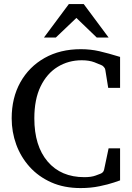

<svg xmlns="http://www.w3.org/2000/svg" viewBox="-20 -936 667 972"><path d="M587.9 -22.9Q585.4 -22 556.9 -12.2Q528.3 -2.4 483.9 6.8Q439.5 16.1 388.2 16.1Q304.2 16.1 239.3 -12.9Q174.3 -42 129.6 -91.8Q85 -141.6 62 -204.8Q39.1 -268.1 39.1 -336.9Q39.1 -440.4 83 -519.3Q127 -598.1 205.8 -642.6Q284.7 -687 389.2 -687Q438 -687 482.7 -676.8Q527.3 -666.5 587.9 -647.9V-491.2H527.8L513.2 -582Q512.7 -588.9 506.6 -595.9Q500.5 -603 496.1 -605Q484.9 -610.4 458.3 -620.6Q431.6 -630.9 394 -630.9Q326.2 -630.9 271.7 -597.4Q217.3 -564 185.5 -498.5Q153.8 -433.1 153.8 -336.9Q153.8 -197.3 221.2 -118.2Q288.6 -39.1 407.2 -39.1Q442.4 -39.1 464.4 -47.4Q486.3 -55.7 487.8 -56.2Q503.4 -62 506.8 -76.2L529.8 -185.1H587.9ZM529.8 -746.1H469.7L366.7 -845.2L262.7 -746.1H202.6L328.6 -915.5H403.8Z"/></svg>

Font: Charis
Style: Regular
Weight: 400
Designer: Walt Agee, Miriam Martin, Annie Olsen, Victor Gaultney, Lorna Priest, Alan Ward, Bob Hallissy, Martin Hosken, Sharon Cor
Foundry: SIL Global
Version: Version 7.000